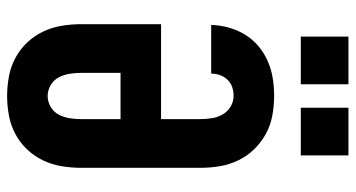

<svg xmlns="http://www.w3.org/2000/svg" viewBox="-250 -742 1000 540"><g transform="rotate(90 250.0 -472.0)"><path d="M250 8Q223 8 195.5 3Q168 -2 143.5 -15Q119 -28 100 -48Q81 -68 69 -93Q57 -118 52.5 -145.5Q48 -173 48 -200V-425H315V-535Q315 -551 312.5 -567.5Q310 -584 302 -598Q294 -612 280 -620.5Q266 -629 249 -629Q237 -629 225 -625Q213 -621 204 -611.5Q195 -602 191 -590Q187 -578 187 -566H50Q51 -591 57.5 -615Q64 -639 77 -660.5Q90 -682 109.5 -698.5Q129 -715 152 -725Q175 -735 199.5 -739Q224 -743 249 -743Q277 -743 304.5 -738Q332 -733 356 -720Q380 -707 399.5 -687Q419 -667 431 -642Q443 -617 447.5 -590Q452 -563 452 -535V-200Q452 -173 447.5 -145.5Q443 -118 431 -93Q419 -68 400 -48Q381 -28 356.5 -15Q332 -2 304.5 3Q277 8 250 8ZM250 -106Q266 -106 280.5 -114.5Q295 -123 302.5 -137.5Q310 -152 312.5 -168Q315 -184 315 -200V-311H185V-200Q185 -184 187.5 -168Q190 -152 197.5 -137.5Q205 -123 219.5 -114.5Q234 -106 250 -106ZM417 -818H283V-952H417ZM217 -818H83V-952H217Z"/></g></svg>

Font: Iosevka SS04 Heavy
Style: Regular
Weight: 900
Monospace: yes
Designer: Belleve Invis
Foundry: Belleve Invis
Version: Version 19.0.0; ttfautohint (v1.8.4)